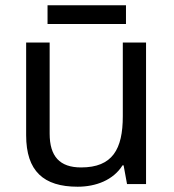

<svg xmlns="http://www.w3.org/2000/svg" viewBox="-20 -697 658 727"><path d="M457 -677H160V-606H457ZM533 -536H445V-257C445 -132 406 -63 287 -63C206 -63 168 -105 168 -191V-536H79V-185C79 -49 145 10 274 10C343 10 409 -15 444 -71H448L461 0H533Z"/></svg>

Font: Noto Sans Brahmi
Style: Regular
Weight: 400
Designer: Monotype Design Team
Foundry: Monotype Imaging Inc.
Version: Version 2.004